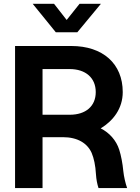

<svg xmlns="http://www.w3.org/2000/svg" viewBox="-20 -963 715 983"><path d="M57.1 0H197.8V-260.7H302.2C377.4 -260.7 427.2 -229.5 449.2 -180.2C460.9 -152.8 468.8 -115.2 471.2 -71.8C473.1 -43 477.5 -21.5 484.4 0H630.9C622.1 -24.9 614.3 -58.6 611.3 -87.4C607.9 -125 599.6 -168.5 590.3 -196.8C575.2 -244.1 540 -283.7 495.6 -305.7C559.6 -344.7 608.4 -407.2 608.4 -491.7C608.4 -636.7 506.8 -727.5 345.2 -727.5H57.1ZM256.8 -943.4H147.9V-942.9L265.6 -797.9H376L496.1 -942.9V-943.4H387.2L321.3 -860.8ZM197.8 -375.5V-609.4H336.4C418.9 -609.4 470.2 -564 470.2 -491.7C470.2 -419.4 419.4 -375.5 336.9 -375.5Z"/></svg>

Font: Raveo Display Display SemiBold
Style: Regular
Weight: 600
Designer: Jakub Foglar, Rasmus Andersson (Inter)
Foundry: Jakubfoglar.com
Version: Version 1.100;Glyphs 3.2.3 (3260)